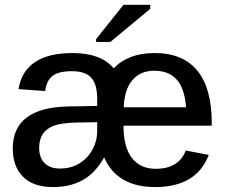

<svg xmlns="http://www.w3.org/2000/svg" viewBox="-20 -755 929 785"><path d="M833.5 -121.6Q783.2 9.8 614.3 9.8Q459 9.8 405.8 -111.3Q369.1 -46.9 318.1 -18.6Q267.1 9.8 196.8 9.8Q116.2 9.8 74.2 -32.2Q32.2 -74.2 32.2 -147.9Q32.2 -315.4 260.3 -319.8L377.4 -321.8V-349.6Q377.4 -411.1 352.8 -437.5Q328.1 -463.9 274.4 -463.9Q219.7 -463.9 195.1 -444.8Q170.4 -425.8 164.6 -382.8L55.7 -390.6Q67.4 -463.9 122.8 -501Q178.2 -538.1 276.9 -538.1Q393.6 -538.1 444.8 -475.6Q504.4 -538.1 612.3 -538.1Q728 -538.1 786.9 -466.1Q845.7 -394 845.7 -252V-241.2H484.9Q484.9 -154.3 519 -109.6Q553.2 -64.9 616.2 -64.9Q666.5 -64.9 697.3 -85.4Q728 -106 739.3 -139.6ZM740.7 -316.4Q734.9 -393.6 702.4 -429.7Q669.9 -465.8 610.8 -465.8Q553.2 -465.8 520.8 -426.8Q488.3 -387.7 485.8 -316.4ZM140.1 -150.9Q140.1 -109.9 162.6 -87.9Q185.1 -65.9 225.1 -65.9Q270 -65.9 304.2 -86.9Q338.9 -107.9 358.2 -143.6Q377.4 -179.2 377.4 -219.2V-255.4L289.1 -253.9Q229.5 -252 199.2 -240.7Q169.4 -229 154.8 -206.8Q140.1 -184.6 140.1 -150.9ZM594.2 -718.8 431.2 -583.5H373V-595.2L484.9 -735.4H594.2Z"/></svg>

Font: Arimo Medium
Style: Regular
Weight: 500
Designer: Steve Matteson
Foundry: Monotype Imaging Inc.
Version: Version 1.33